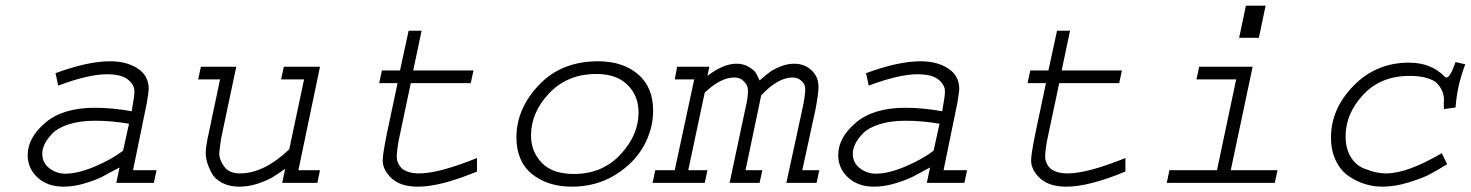

<svg xmlns="http://www.w3.org/2000/svg" viewBox="-20 -661 5316 694"><path d="M510.7 -289.1 460.9 -45.9H545.9L536.1 0H400.4L412.1 -55.7Q373 -34.2 350.1 -22.5Q327.1 -10.7 287.1 1.5Q247.1 13.7 209 13.7Q152.3 13.7 116.2 -19Q80.1 -51.8 80.1 -100.6Q80.1 -163.1 143.6 -217.3Q207 -271.5 323.2 -271.5Q385.7 -271.5 456.1 -258.8L460.9 -289.1Q465.8 -313.5 465.8 -331.1Q465.8 -354.5 442.4 -373.5Q418.9 -392.6 366.2 -392.6Q299.8 -392.6 190.4 -351.6L180.7 -396.5Q296.9 -439.5 377.9 -439.5Q437.5 -439.5 477.5 -413.6Q517.6 -387.7 517.6 -338.9Q517.6 -330.1 510.7 -289.1ZM424.8 -116.2 446.3 -213.9Q381.8 -224.6 324.2 -224.6Q269.5 -224.6 229.5 -211.9Q189.5 -199.2 169.9 -179.2Q150.4 -159.2 141.6 -140.6Q132.8 -122.1 132.8 -105.5Q132.8 -72.3 158.7 -52.7Q184.6 -33.2 215.8 -33.2Q261.7 -33.2 322.8 -59.1Q383.8 -85 424.8 -116.2Z M706.1 -419.9H834L779.3 -161.1Q772.5 -113.3 772.5 -106.4Q772.5 -83 790.5 -58.6Q808.6 -34.2 847.7 -34.2Q933.6 -34.2 1025.4 -121.1L1079.1 -374H996.1L1005.9 -419.9H1136.7L1058.6 -45.9H1136.7L1127 0H1000L1010.7 -50.8Q982.4 -31.2 965.3 -20.5Q948.2 -9.8 914.1 2Q879.9 13.7 844.7 13.7Q808.6 13.7 782.2 -0.5Q755.9 -14.6 744.6 -36.1Q733.4 -57.6 728.5 -75.2Q723.6 -92.8 723.6 -108.4Q723.6 -127 730.5 -161.1L775.4 -374H696.3Z M1457 -549.8H1503.9L1473.6 -406.2H1691.4L1681.6 -360.4H1464.8L1425.8 -175.8Q1414.1 -123 1414.1 -92.8Q1414.1 -88.9 1415 -83.5Q1416 -78.1 1420.4 -68.8Q1424.8 -59.6 1432.6 -52.2Q1440.4 -44.9 1456.5 -39.6Q1472.7 -34.2 1495.1 -34.2Q1566.4 -34.2 1704.1 -89.8V-41Q1572.3 13.7 1491.2 13.7Q1427.7 13.7 1395.5 -16.6Q1363.3 -46.9 1363.3 -81.1Q1363.3 -102.5 1377.9 -175.8L1417 -360.4H1350.6L1360.4 -406.2H1425.8Z M2142.6 -439.5Q2230.5 -439.5 2285.6 -393.1Q2340.8 -346.7 2340.8 -260.7Q2340.8 -195.3 2307.1 -133.8Q2273.4 -72.3 2204.6 -29.3Q2135.7 13.7 2046.9 13.7Q1960 13.7 1903.3 -31.7Q1846.7 -77.1 1846.7 -165Q1846.7 -267.6 1927.7 -353.5Q2008.8 -439.5 2142.6 -439.5ZM2135.7 -393.6Q2031.2 -393.6 1965.3 -324.2Q1899.4 -254.9 1899.4 -170.9Q1899.4 -113.3 1938 -72.8Q1976.6 -32.2 2054.7 -32.2Q2157.2 -32.2 2222.7 -102.5Q2288.1 -172.9 2288.1 -253.9Q2288.1 -315.4 2248 -354.5Q2208 -393.6 2135.7 -393.6Z M2427.7 -419.9H2543.9L2537.1 -386.7Q2594.7 -430.7 2641.6 -430.7Q2668 -430.7 2687 -418.9Q2706.1 -407.2 2711.9 -397.5Q2717.8 -387.7 2725.6 -370.1Q2747.1 -388.7 2760.3 -398.9Q2773.4 -409.2 2799.3 -419.9Q2825.2 -430.7 2850.6 -430.7Q2887.7 -430.7 2913.1 -407.2Q2938.5 -383.8 2938.5 -346.7Q2938.5 -324.2 2927.7 -265.6L2879.9 -45.9H2941.4L2931.6 0H2822.3L2879.9 -265.6Q2890.6 -314.5 2890.6 -337.9Q2890.6 -344.7 2888.2 -353Q2885.7 -361.3 2874 -371.1Q2862.3 -380.9 2844.7 -380.9Q2792 -380.9 2731.4 -316.4L2674.8 -45.9H2735.4L2725.6 0H2617.2L2674.8 -271.5Q2683.6 -306.6 2683.6 -333Q2683.6 -338.9 2681.6 -347.2Q2679.7 -355.5 2667.5 -368.2Q2655.3 -380.9 2633.8 -380.9Q2585 -380.9 2527.3 -326.2L2467.8 -45.9H2537.1L2527.3 0H2338.9L2348.6 -45.9H2418.9L2489.3 -374H2418.9Z M3440.4 -289.1 3390.6 -45.9H3475.6L3465.8 0H3330.1L3341.8 -55.7Q3302.7 -34.2 3279.8 -22.5Q3256.8 -10.7 3216.8 1.5Q3176.8 13.7 3138.7 13.7Q3082 13.7 3045.9 -19Q3009.8 -51.8 3009.8 -100.6Q3009.8 -163.1 3073.2 -217.3Q3136.7 -271.5 3252.9 -271.5Q3315.4 -271.5 3385.7 -258.8L3390.6 -289.1Q3395.5 -313.5 3395.5 -331.1Q3395.5 -354.5 3372.1 -373.5Q3348.6 -392.6 3295.9 -392.6Q3229.5 -392.6 3120.1 -351.6L3110.4 -396.5Q3226.6 -439.5 3307.6 -439.5Q3367.2 -439.5 3407.2 -413.6Q3447.3 -387.7 3447.3 -338.9Q3447.3 -330.1 3440.4 -289.1ZM3354.5 -116.2 3376 -213.9Q3311.5 -224.6 3253.9 -224.6Q3199.2 -224.6 3159.2 -211.9Q3119.1 -199.2 3099.6 -179.2Q3080.1 -159.2 3071.3 -140.6Q3062.5 -122.1 3062.5 -105.5Q3062.5 -72.3 3088.4 -52.7Q3114.3 -33.2 3145.5 -33.2Q3191.4 -33.2 3252.4 -59.1Q3313.5 -85 3354.5 -116.2Z M3800.8 -549.8H3847.7L3817.4 -406.2H4035.2L4025.4 -360.4H3808.6L3769.5 -175.8Q3757.8 -123 3757.8 -92.8Q3757.8 -88.9 3758.8 -83.5Q3759.8 -78.1 3764.2 -68.8Q3768.6 -59.6 3776.4 -52.2Q3784.2 -44.9 3800.3 -39.6Q3816.4 -34.2 3838.9 -34.2Q3910.2 -34.2 4047.9 -89.8V-41Q3916 13.7 3835 13.7Q3771.5 13.7 3739.3 -16.6Q3707 -46.9 3707 -81.1Q3707 -102.5 3721.7 -175.8L3760.7 -360.4H3694.3L3704.1 -406.2H3769.5Z M4314.5 -419.9H4507.8L4428.7 -45.9H4597.7L4587.9 0H4197.3L4207 -45.9H4378.9L4448.2 -374H4304.7ZM4459 -524.4 4483.4 -640.6H4554.7L4530.3 -524.4Z M5241.2 -436.5 5276.4 -428.7Q5247.1 -353.5 5241.2 -272.5L5199.2 -266.6Q5198.2 -281.2 5199.2 -297.4Q5200.2 -313.5 5193.8 -329.6Q5187.5 -345.7 5175.8 -358.4Q5164.1 -371.1 5138.2 -378.9Q5112.3 -386.7 5075.2 -386.7Q4970.7 -386.7 4907.2 -318.4Q4843.8 -250 4843.8 -168.9Q4843.8 -124 4862.3 -93.8Q4880.9 -63.5 4909.7 -52.2Q4938.5 -41 4956.1 -37.6Q4973.6 -34.2 4990.2 -34.2Q5067.4 -34.2 5191.4 -107.4L5210.9 -67.4Q5173.8 -44.9 5148.4 -31.2Q5123 -17.6 5072.8 -2Q5022.5 13.7 4976.6 13.7Q4946.3 13.7 4916 4.9Q4885.7 -3.9 4856.4 -23.4Q4827.1 -43 4809.1 -79.1Q4791 -115.2 4791 -164.1Q4791 -267.6 4872.6 -351.1Q4954.1 -434.6 5073.2 -434.6Q5151.4 -434.6 5200.2 -385.7Q5205.1 -380.9 5209 -380.9Q5221.7 -380.9 5241.2 -436.5Z"/></svg>

Font: Thabit-Oblique
Style: Oblique
Weight: 500
Designer: Regenerated by Nadim Shaikli
Foundry: MAK Alagha
Version: 0.01